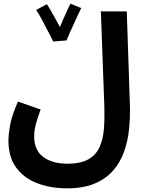

<svg xmlns="http://www.w3.org/2000/svg" viewBox="-20 -794 781 1045"><path d="M26 -28Q26 -63 35.5 -115.5Q45 -168 78 -241L201 -198Q184 -151 175 -117.5Q166 -84 166 -52Q166 24 215.5 60.5Q265 97 347 97Q419 97 461 73Q503 49 522 6.5Q541 -36 545.5 -92.5Q550 -149 548 -213L529 -732H670L687 -222Q689 -157 682.5 -92Q676 -27 655.5 31Q635 89 596 134Q557 179 495.5 205Q434 231 344 231Q257 231 184.5 204Q112 177 69 119.5Q26 62 26 -28ZM270 -568Q260 -588 243 -620.5Q226 -653 208.5 -686Q191 -719 177 -740L235 -771Q243 -760 255 -739Q267 -718 281 -693Q295 -668 306 -647Q317 -672 328.5 -698.5Q340 -725 349.5 -745.5Q359 -766 364 -774L422 -750Q417 -740 406.5 -717.5Q396 -695 383.5 -667.5Q371 -640 359.5 -615Q348 -590 342 -574Z"/></svg>

Font: Noto IKEA Arabic
Style: Bold
Weight: 700
Designer: Monotype Design Team
Foundry: Monotype Imaging Inc.
Version: Version 1.200